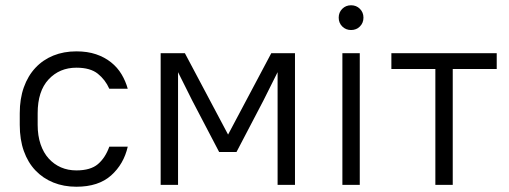

<svg xmlns="http://www.w3.org/2000/svg" viewBox="-20 -702 1931 729"><path d="M270 7Q222 7 182.5 -9Q143 -25 114.5 -55Q86 -85 70.5 -128.5Q55 -172 55 -228V-272Q55 -327 70.5 -370.5Q86 -414 114.5 -444.5Q143 -475 182.5 -491Q222 -507 270 -507Q312 -507 344.5 -496Q377 -485 401.5 -465.5Q426 -446 441.5 -420Q457 -394 465 -365H395Q380 -399 351.5 -422Q323 -445 270 -445Q206 -445 164.5 -400.5Q123 -356 123 -272V-228Q123 -187 134 -154.5Q145 -122 165 -100Q185 -78 211.5 -66.5Q238 -55 270 -55Q324 -55 352 -79Q380 -103 395 -145H465Q450 -79 402 -36Q354 7 270 7Z M710 -320 656 -428V0H590V-500H682L846 -191L1010 -500H1100V0H1034V-428L980 -320L878 -125H812Z M1280 -500H1346V0H1280ZM1313 -588Q1293 -588 1279.5 -601.5Q1266 -615 1266 -635Q1266 -655 1279.5 -668.5Q1293 -682 1313 -682Q1333 -682 1346.5 -668.5Q1360 -655 1360 -635Q1360 -615 1346.5 -601.5Q1333 -588 1313 -588Z M1466 -500H1866V-440H1699V0H1633V-440H1466Z"/></svg>

Font: PT Root UI Web
Style: Regular
Weight: 400
Designer: Vitaly Kuzmin
Foundry: ParaType Ltd.
Version: Version 1.000W